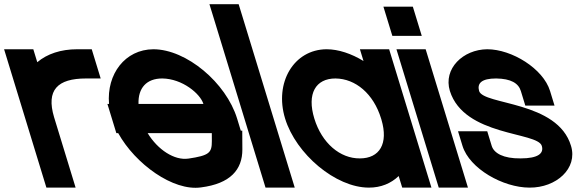

<svg xmlns="http://www.w3.org/2000/svg" viewBox="-177 -849 2807 920"><path d="M1.6 -550.9C48.7 -591 115.3 -613 192.6 -613H262.6L305.4 -473H235.4C98.3 -473 43.3 -417.6 82.1 -287.5L83.8 -282L105.2 -212L163.9 -20L185.3 50H45.3L23.9 -20L-34.8 -212L-56.2 -282C-56.6 -283.2 -57 -284.5 -57.3 -285.7L-136 -543L-157.4 -613H-17.4Z M486.7 -351H797.7C782.7 -400 696.7 -472 600.4 -473C525.8 -473 484.1 -428 486.7 -351ZM389.4 -211H380.5L359.1 -281L337.7 -351H345.4C333.4 -494.4 422.4 -612.1 557.6 -613C716.6 -613 906.8 -452 959.1 -281L976.8 -223H983.8L984.3 -133C984.7 -37 927.5 31 786 49C652.6 68 471 -63.3 389.4 -211ZM837.9 -211H530.6C579.1 -131 659.1 -79.5 724.8 -89H725.8C826.2 -104 838.2 -117 838.1 -173Z M848 -759 826.5 -829H966.5L988 -759L1213.9 -20L1235.3 50H1095.3L1073.9 -20Z M1189.1 -281C1136.5 -453 1230.9 -612 1387.6 -613C1445.1 -613 1507 -591.8 1564.8 -556.6L1547.6 -613H1687.6L1709 -543L1788 -284.6L1789.1 -281L1868.9 -20L1890.3 50H1750.3L1733.3 -5.5C1697.1 29.4 1648.2 50.4 1590.3 50C1431.3 50 1241.1 -111 1189.1 -281ZM1329.1 -281C1365.2 -163 1452.8 -89 1547.5 -90C1642 -90 1684.9 -160.8 1650.7 -275.7L1649.1 -281C1612.7 -400 1526.7 -472 1430.4 -473C1335.4 -473 1292.7 -400 1329.1 -281Z M1773 -677H1703L1660.2 -817H1730.2H1731.2H1801.2L1844 -677H1774ZM1744 -543 1722.6 -613H1862.6L1884 -543L2043.9 -20L2065.3 50H1925.3L1903.9 -20Z M2458.7 -413 2480.1 -343H2340.1L2318.7 -413C2307.4 -450 2271.7 -472 2200.4 -473C2130.4 -473 2108.4 -450 2118.7 -413C2139.5 -345 2495.1 -366 2559.1 -150C2592.2 -42 2488.6 51 2360.3 50C2233.3 50 2072.5 -41 2039.1 -150L2017.7 -220H2157.7L2179.1 -150C2189.8 -115 2234.8 -89 2317.5 -90C2401.5 -90 2430.1 -114 2419.1 -150C2398.4 -218 2047.4 -195 1978.7 -413C1946 -520 2041.9 -612 2157.6 -613C2275.6 -613 2426 -520 2458.7 -413Z"/></svg>

Font: Nordica Plus
Style: NordicaClassicRgOpObl
Weight: 500
Version: Version 1.01